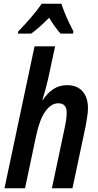

<svg xmlns="http://www.w3.org/2000/svg" viewBox="-20 -1008 524 1028"><path d="M4 0 165 -760H275L238 -587Q232 -560 223.5 -529.5Q215 -499 207 -472H209Q233 -509 265 -530.5Q297 -552 340 -552Q392 -552 421.5 -519.5Q451 -487 451 -428Q451 -409 447 -384Q443 -359 439 -335L368 0H258L326 -322Q331 -345 334 -366Q337 -387 337 -405Q337 -455 292 -455Q254 -455 223 -412Q192 -369 173 -279L114 0ZM77 -839Q109 -872 144 -912Q179 -952 203 -988H309Q315 -968 326 -940.5Q337 -913 350 -886Q363 -859 373 -840L371 -828H304Q290 -844 274 -866Q258 -888 243 -913Q191 -860 147 -828H76Z"/></svg>

Font: Noto Sans Condensed SemiBold
Style: Italic
Weight: 600
Width: 3
Italic angle: -12°
Designer: Monotype Design Team
Foundry: Monotype Imaging Inc.
Version: Version 2.013; ttfautohint (v1.8.4.7-5d5b)